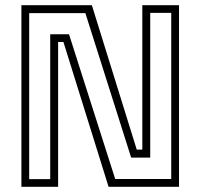

<svg xmlns="http://www.w3.org/2000/svg" viewBox="-20 -720 772 740"><path d="M92.5 -29.5H173.5V-588H246L424 -30H640V-670.5H559V-112.5H485.5L309 -669.5H92.5ZM62.5 0V-700H334L507 -143.5H528.5V-700H670V0H398.5L224.5 -558H204V0Z"/></svg>

Font: Tourney Thin Light
Style: Regular
Weight: 300
Version: Version 1.015